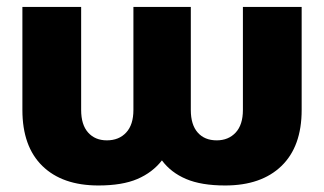

<svg xmlns="http://www.w3.org/2000/svg" viewBox="-20 -536 954 565"><path d="M45.9 -212.4V-515.6H218.8V-212.4Q218.8 -168.9 239.3 -146Q259.8 -123 294.4 -123Q330.1 -123 351.3 -146Q372.6 -168.9 372.6 -212.4V-515.6H541.5V-212.4Q541.5 -168.9 561.8 -146Q582 -123 617.7 -123Q652.3 -123 673.6 -146Q694.8 -168.9 694.8 -212.4V-515.6H867.7V-212.4Q867.7 -105 808.3 -47.6Q749 9.8 642.6 9.8Q572.3 9.8 527.6 -9.3Q482.9 -28.3 456.5 -64Q428.7 -28.3 384.3 -9.3Q339.8 9.8 269.5 9.8Q163.6 9.8 104.7 -47.6Q45.9 -105 45.9 -212.4Z"/></svg>

Font: Inter Display Extra Bold
Style: Regular
Weight: 800
Designer: Rasmus Andersson
Foundry: rsms
Version: Version 4.000;git-4fc901f